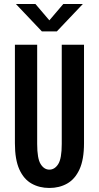

<svg xmlns="http://www.w3.org/2000/svg" viewBox="-20 -922 490 953"><path d="M225 11Q175.5 11 136.8 -10.8Q98 -32.5 76 -81.2Q54 -130 54 -211V-700H164.5V-207.5Q164.5 -135 181.8 -107.5Q199 -80 225 -80Q251.5 -80 269 -107.5Q286.5 -135 286.5 -207.5V-700H397V-211Q397 -130 374.5 -81.2Q352 -32.5 313.2 -10.8Q274.5 11 225 11ZM59 -902H156L225 -821L294 -902H391L262 -766H188Z"/></svg>

Font: Trispace Condensed Medium
Style: Regular
Weight: 500
Width: 3
Designer: Tyler Finck
Foundry: Etcetera Type Company
Version: Version 1.210; ttfautohint (v1.8.3)